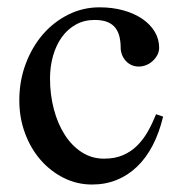

<svg xmlns="http://www.w3.org/2000/svg" viewBox="-20 -489 490 519"><path d="M229 9.8Q188 9.8 152.3 -8.1Q116.7 -25.9 89.8 -56.6Q63 -87.4 47.6 -128.9Q32.2 -170.4 32.2 -217.8Q32.2 -270 49.3 -315.9Q66.4 -361.8 95.7 -395.8Q125 -429.7 164.6 -449.5Q204.1 -469.2 249 -469.2Q284.2 -469.2 313.7 -460.9Q343.3 -452.6 364.7 -438Q386.2 -423.3 398.2 -403.3Q410.2 -383.3 410.2 -359.9Q410.2 -349.6 405.3 -340.3Q400.4 -331.1 392.6 -324Q384.8 -316.9 375 -313Q365.2 -309.1 355 -309.1Q343.8 -309.1 334.7 -313.5Q325.7 -317.9 319.3 -325.2Q313 -332.5 309.6 -341.6Q306.2 -350.6 306.2 -359.9Q306.2 -376 303 -389.6Q299.8 -403.3 292 -413.6Q284.2 -423.8 270.5 -429.4Q256.8 -435.1 235.8 -435.1Q207.5 -435.1 185.1 -422.6Q162.6 -410.2 147.2 -388.7Q131.8 -367.2 123.5 -338.4Q115.2 -309.6 115.2 -276.9Q115.2 -232.9 125.7 -193.4Q136.2 -153.8 155.3 -124.3Q174.3 -94.7 201.2 -77.4Q228 -60.1 261.2 -60.1Q290.5 -60.1 312.5 -69.6Q334.5 -79.1 351.1 -95.7Q367.7 -112.3 379.9 -134Q392.1 -155.8 401.9 -180.2L420.9 -173.8Q410.6 -130.4 392.8 -96.2Q375 -62 350.6 -38.6Q326.2 -15.1 295.7 -2.7Q265.1 9.8 229 9.8Z"/></svg>

Font: Chandrasa
Style: Regular
Weight: 400
Designer: R.S. Wihananto
Foundry: R.S. Wihananto
Version: Version 2.0.1